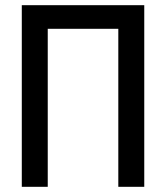

<svg xmlns="http://www.w3.org/2000/svg" viewBox="-20 -720 640 740"><path d="M64 0H164V-609H436V0H536V-700H64Z"/></svg>

Font: CommitMono
Style: 500Regular
Weight: 500
Monospace: yes
Designer: Eigil Nikolajsen
Foundry: Eigil Nikolajsen
Version: Version 1.143